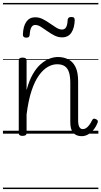

<svg xmlns="http://www.w3.org/2000/svg" viewBox="-20 -905 686 1300"><path d="M533 17Q514 17 499.5 11Q485 5 475 -7Q465 -19 460.5 -36.5Q456 -54 456 -78V-344Q456 -386 447.5 -414Q439 -442 419.5 -456Q400 -470 367 -470Q335 -470 303.5 -452Q272 -434 243.5 -394.5Q215 -355 193.5 -290Q172 -225 160 -130V-4Q160 6 153 10.5Q146 15 132 15Q120 15 113.5 10.5Q107 6 107 -4V-496Q107 -506 113.5 -510.5Q120 -515 132 -515Q146 -515 153 -510.5Q160 -506 160 -496V-295Q177 -359 202 -402.5Q227 -446 256.5 -471.5Q286 -497 315.5 -508Q345 -519 372 -519Q410 -519 441.5 -503.5Q473 -488 491 -452Q509 -416 509 -354V-90Q509 -72 512 -59Q515 -46 522 -38.5Q529 -31 541 -31Q553 -31 563 -37.5Q573 -44 583.5 -57.5Q594 -71 605 -93Q609 -101 615.5 -101.5Q622 -102 630 -98Q639 -94 641.5 -88Q644 -82 641 -75Q630 -46 612.5 -25.5Q595 -5 575 6Q555 17 533 17ZM157 -650Q135 -650 135 -671Q137 -728 158.5 -758Q180 -788 218 -788Q246 -788 271 -775Q296 -762 318.5 -746Q341 -730 361.5 -717.5Q382 -705 400 -705Q419 -705 428 -721.5Q437 -738 438 -771Q441 -790 462 -790Q476 -790 481 -785Q486 -780 486 -768Q484 -715 463 -683.5Q442 -652 400 -652Q373 -652 348 -665Q323 -678 300.5 -694Q278 -710 257.5 -723Q237 -736 219 -736Q201 -736 192 -719.5Q183 -703 181 -669Q180 -659 175 -654.5Q170 -650 157 -650ZM0 365H646V375H0ZM0 -20H646V0H0ZM0 -505H646V-500H0ZM0 -885H646V-875H0Z"/></svg>

Font: Playwrite AT Guides
Style: Regular
Weight: 400
Designer: Veronika Burian, José Scaglione
Foundry: TypeTogether
Version: Version 1.003